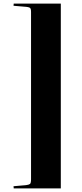

<svg xmlns="http://www.w3.org/2000/svg" viewBox="-20 -832 457 1064"><path d="M56 212 55 200 124 194Q140 192 146 187.5Q152 183 152 161V-766Q152 -786 144.5 -789.5Q137 -793 126 -794L55 -800L56 -812H317V212Z"/></svg>

Font: Display Black
Style: Regular
Weight: 900
Designer: Latin by Veronika Burian and Jose Scaglione. Greek by Irene Vlachou. Cyrillic by Vera Evstafieva.
Foundry: TypeTogether
Version: Version 3.002